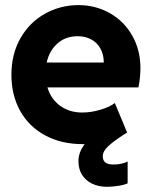

<svg xmlns="http://www.w3.org/2000/svg" viewBox="-20 -553 591 747"><path d="M24.4 -261.7Q24.4 -342.3 59.3 -403.8Q94.2 -465.3 153.8 -499Q213.4 -532.7 284.2 -533.2Q351.6 -533.2 407 -502Q462.4 -470.7 494.4 -414.6Q526.4 -358.4 526.4 -287.1Q525.9 -247.6 518.6 -212.9H164.6Q178.2 -167.5 214.1 -141.4Q250 -115.2 299.8 -115.2Q335 -115.2 371.3 -126.2Q407.7 -137.2 426.8 -152.3L474.6 -37.1Q467.3 -32.7 460 -28.3Q419.9 -2 399.9 16.8Q379.9 35.6 379.9 55.7Q379.9 88.4 423.8 86.9Q437.5 87.4 453.1 83.7Q468.8 80.1 476.6 75.2V160.2Q463.4 166.5 439.5 170.2Q415.5 173.8 396.5 173.8Q363.8 173.8 338.4 161.6Q313 149.4 299.1 127Q285.2 104.5 285.2 74.2Q285.2 39.1 309.6 7.8H302.7Q218.8 7.8 155.5 -26.4Q92.3 -60.5 58.3 -121.8Q24.4 -183.1 24.4 -261.7ZM383.8 -309.6Q383.8 -340.8 370.8 -364Q357.9 -387.2 335 -399.7Q312 -412.1 282.2 -412.1Q235.4 -412.1 203.6 -384Q171.9 -356 161.6 -309.6Z"/></svg>

Font: Reddit Sans Vanilla ExtraBold
Style: Regular
Weight: 800
Designer: Stephen Hutchings
Foundry: Reddit
Version: Version 1.013